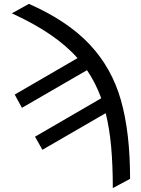

<svg xmlns="http://www.w3.org/2000/svg" viewBox="-20 -761 728 988"><path d="M649.4 159.2 560.5 207Q560.5 88.9 552 -5.6Q543.5 -100.1 523.9 -178.7L198.2 9.8L160.2 -57.6L501 -255.4Q472.2 -334.5 427.7 -399.9L92.8 -206.1L55.7 -274.4L378.9 -461.9Q320.8 -527.3 237.5 -584Q154.3 -640.6 41 -692.4L128.9 -741.2Q328.6 -652.8 442.1 -531.5Q555.7 -410.2 602.5 -244.6Q649.4 -79.1 649.4 159.2Z"/></svg>

Font: Pretendard GOV
Style: Regular
Weight: 400
Designer: Base glyphs from Inter by Rasmus Andersson; Hangeul glyphs from Noto Sans CJK(Source Han Sans) by Jang Soo-young and Kan
Foundry: Kil Hyung-jin
Version: Version 1.309